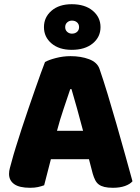

<svg xmlns="http://www.w3.org/2000/svg" viewBox="-20 -883 667 913"><path d="M194 -588Q211 -598 245.5 -607Q280 -616 315 -616Q365 -616 403.5 -601.5Q442 -587 453 -556Q471 -504 492 -435Q513 -366 534 -292.5Q555 -219 575 -147.5Q595 -76 610 -21Q598 -7 574 1.5Q550 10 517 10Q493 10 476.5 6Q460 2 449.5 -6Q439 -14 432.5 -27Q426 -40 421 -57L403 -126H222Q214 -96 206 -64Q198 -32 190 -2Q176 3 160.5 6.5Q145 10 123 10Q72 10 47.5 -7.5Q23 -25 23 -56Q23 -70 27 -84Q31 -98 36 -117Q43 -144 55.5 -184Q68 -224 83 -270.5Q98 -317 115 -366Q132 -415 147 -458.5Q162 -502 174.5 -536Q187 -570 194 -588ZM314 -459Q300 -417 282.5 -365.5Q265 -314 251 -261H375Q361 -315 346.5 -366.5Q332 -418 320 -459ZM189 -754Q189 -801 225 -832Q261 -863 321 -863Q384 -863 421 -832Q458 -801 458 -754Q458 -707 421 -676.5Q384 -646 321 -646Q261 -646 225 -676.5Q189 -707 189 -754ZM290 -754Q290 -740 299.5 -731.5Q309 -723 322 -723Q337 -723 346.5 -731.5Q356 -740 356 -754Q356 -768 346.5 -776.5Q337 -785 322 -785Q309 -785 299.5 -776.5Q290 -768 290 -754Z"/></svg>

Font: Baloo Da
Style: Regular
Weight: 400
Designer: Noopur Datye and Ek Type
Foundry: Ek Type
Version: Version 1.443;PS 1.000;hotconv 16.6.51;makeotf.lib2.5.65220;